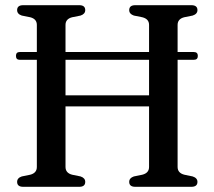

<svg xmlns="http://www.w3.org/2000/svg" viewBox="-20 -720 824 740"><path d="M232.5 -76.5Q232.5 -53 258.5 -46.5L290.5 -40Q308.5 -34 308.5 -19Q308.5 0 285.5 0H69.5Q46 0 46 -19Q46 -34 64 -40L96 -46.5Q122 -53 122 -76.5V-489.5H56Q41.5 -489.5 41.5 -504.5Q41.5 -519.5 56 -519.5H122V-624Q122 -647 96.5 -653.5L64 -660Q46 -666 46 -681Q46 -700 69.5 -700H285.5Q308.5 -700 308.5 -681Q308.5 -666 290.5 -660L258 -653.5Q232.5 -647 232.5 -624V-519.5H554.5V-624Q554.5 -647 528.5 -653.5L496 -660Q478 -666 478 -681Q478 -700 501.5 -700H717.5Q741 -700 741 -681Q741 -666 722.5 -660L690 -653.5Q664.5 -647 664.5 -624V-519.5H727Q742.5 -519.5 742.5 -504.5Q742.5 -489.5 727 -489.5H664.5V-76.5Q664.5 -53 691 -46.5L722.5 -40Q741 -34 741 -19Q741 0 717.5 0H501.5Q478 0 478 -19Q478 -34 496 -40L528 -46.5Q554.5 -53 554.5 -76.5V-310H232.5ZM232.5 -352.5H554.5V-489.5H232.5Z"/></svg>

Font: Fraunces 72pt S050
Style: Regular
Weight: 400
Version: Version 1.000; ttfautohint (v1.8.3)